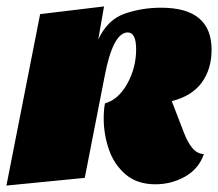

<svg xmlns="http://www.w3.org/2000/svg" viewBox="-38 -554 679 598"><path d="M464 -530Q621 -530 621 -399Q621 -339 590.5 -297Q560 -255 497 -239L534 -143Q546 -111 561 -93Q576 -75 597 -74Q581 -28 538.5 -4Q496 20 446 20Q389 20 353 -11Q317 -42 301 -89Q285 -136 285 -185Q285 -213 289 -232Q331 -244 358.5 -293.5Q386 -343 386 -400Q386 -453 360 -453Q314 -453 288 -317L226 0L-18 24L87 -510L286 -534L268 -431Q297 -493 350.5 -511.5Q404 -530 464 -530Z"/></svg>

Font: Sansita Black Italic
Style: Regular
Weight: 900
Italic angle: -11°
Designer: Pablo Cosgaya
Foundry: Omnibus-Type
Version: Version 1.006